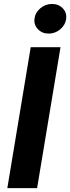

<svg xmlns="http://www.w3.org/2000/svg" viewBox="-20 -971 362 991"><path d="M292.3 -727.3 171.5 0H17.8L138.5 -727.3ZM158 -874.3Q161.6 -905.9 188.2 -928.3Q214.8 -950.6 248.6 -950.6Q282.3 -950.6 303.8 -928.3Q325.3 -905.9 321.7 -874.3Q317.8 -842.7 291.4 -820.1Q264.9 -797.6 231.2 -797.6Q197.4 -797.6 175.8 -820.3Q154.1 -843 158 -874.3Z"/></svg>

Font: Karasuma Gothic
Style: Bold Italic
Weight: 700
Italic angle: 9.39998°
Designer: Rasmus Andersson / Ryoko Nishizuka
Foundry: Genbu
Version: Version 1.00